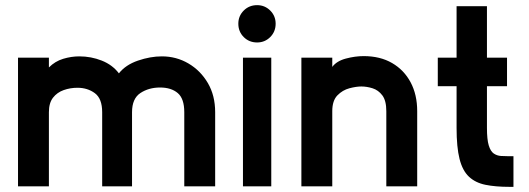

<svg xmlns="http://www.w3.org/2000/svg" viewBox="-20 -724 2055 746"><path d="M816 0H696V-288Q696 -341 670.5 -362.5Q645 -384 602 -384Q558 -384 525.5 -362.5Q493 -341 493 -288V0H377V-288Q377 -341 348.5 -362Q320 -383 281 -383Q253 -383 227.5 -374Q202 -365 186 -344.5Q170 -324 170 -288V0H50V-500H170V-462Q194 -486 225.5 -495.5Q257 -505 288 -505Q334 -505 375.5 -488.5Q417 -472 442 -439Q468 -472 516 -488.5Q564 -505 609 -505Q665 -505 712 -477.5Q759 -450 787.5 -401.5Q816 -353 816 -288Z M979 -559Q948 -559 927 -580Q906 -601 906 -632Q906 -662 927 -683Q948 -704 979 -704Q1009 -704 1030 -683Q1051 -662 1051 -632Q1051 -601 1030 -580Q1009 -559 979 -559ZM1034 0H924V-500H1034Z M1601 0H1481V-292Q1481 -333 1465.5 -353.5Q1450 -374 1427.5 -381Q1405 -388 1384 -388Q1364 -388 1337.5 -381Q1311 -374 1291 -353.5Q1271 -333 1271 -292V0H1151V-500H1271V-464Q1288 -487 1324 -496.5Q1360 -506 1393 -506Q1457 -506 1503.5 -479Q1550 -452 1575.5 -404Q1601 -356 1601 -292Z M1754 -227V-389H1681V-500H1754V-700H1872V-500H1950V-389H1872V-227Q1872 -182 1879 -159Q1886 -136 1898.5 -127.5Q1911 -119 1926.5 -118Q1942 -117 1958 -117H1975V2H1960Q1905 2 1866 -6Q1827 -14 1802 -37.5Q1777 -61 1765.5 -106.5Q1754 -152 1754 -227Z"/></svg>

Font: Kulim Park
Style: Bold
Weight: 700
Designer: Noponies / Dale Sattler
Foundry: Noponies
Version: Version 1.000; ttfautohint (v1.8.3)